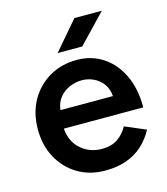

<svg xmlns="http://www.w3.org/2000/svg" viewBox="-107 -784 767 880"><g transform="rotate(-15 276.5 -344.0)"><path d="M285 12Q212 12 155.5 -21.5Q99 -55 66.5 -114Q34 -173 34 -250Q34 -327 67 -386Q100 -445 157.5 -478.5Q215 -512 289 -512Q356 -512 410 -477.5Q464 -443 495.5 -378Q527 -313 527 -223H150Q155 -160 196.5 -124Q238 -88 295 -88Q341 -88 371 -108.5Q401 -129 418 -162L517 -120Q496 -80 463.5 -50Q431 -20 386.5 -4Q342 12 285 12ZM157 -309H406Q403 -345 385 -368.5Q367 -392 341 -404Q315 -416 286 -416Q258 -416 229.5 -404.5Q201 -393 181 -369Q161 -345 157 -309ZM212 -565 328 -700H458L329 -565Z"/></g></svg>

Font: Figtree Light SemiBold
Style: Regular
Weight: 600
Version: Version 2.002